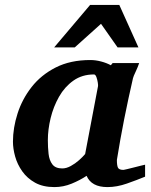

<svg xmlns="http://www.w3.org/2000/svg" viewBox="-20 -742 608 774"><path d="M199.2 12.2Q153.3 12.2 121.3 -5.6Q89.4 -23.4 69.6 -51.5Q49.8 -79.6 41 -111.3Q32.2 -143.1 32.2 -170.9Q32.2 -226.6 50.8 -284.4Q69.3 -342.3 107.4 -391.1Q145.5 -439.9 204.6 -470Q263.7 -500 344.2 -500Q365.7 -500 387.7 -494.1Q409.7 -488.3 426.8 -479L434.1 -487.8H541Q536.1 -472.7 526.9 -453.1Q517.6 -433.6 516.1 -426.8Q497.1 -344.2 480.7 -262Q464.4 -179.7 451.2 -97.2Q451.2 -74.7 455.6 -65.9Q460 -57.1 478 -57.1Q480 -57.1 491.9 -60.1Q503.9 -63 519.5 -66.9Q535.2 -70.8 548.3 -74.2Q561.5 -77.6 564.9 -78.1V-29.8Q531.7 -16.1 491.5 -2Q451.2 12.2 413.1 12.2Q348.6 12.2 329.1 -33.2Q302.7 -15.6 269 -1.7Q235.4 12.2 199.2 12.2ZM231 -63Q247.6 -63 265.4 -72.8Q283.2 -82.5 298.6 -96.2Q314 -109.9 323.2 -121.1L375 -394Q376 -397 374.3 -408.7Q372.6 -420.4 368.7 -431.2Q364.7 -441.9 358.9 -441.9Q311 -441.9 275.9 -417Q240.7 -392.1 218 -352.1Q195.3 -312 184.1 -265.9Q172.9 -219.7 172.9 -176.8Q172.9 -147.9 175.8 -121.8Q178.7 -95.7 191.2 -79.3Q203.6 -63 231 -63ZM538.1 -550.8H454.1L387.2 -646L281.2 -550.8H198.2L343.3 -722.2H460.9Z"/></svg>

Font: Charis
Style: Bold Italic
Weight: 700
Italic angle: -11°
Designer: Walt Agee, Miriam Martin, Annie Olsen, Victor Gaultney, Lorna Priest, Alan Ward, Bob Hallissy, Martin Hosken, Sharon Cor
Foundry: SIL Global
Version: Version 7.000